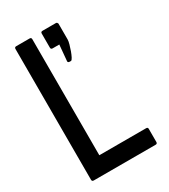

<svg xmlns="http://www.w3.org/2000/svg" viewBox="-188 -870 834 946"><g transform="rotate(-30 229.0 -396.5)"><path d="M60 -14Q50 -14 50 -24V-768Q50 -778 60 -778H136Q146 -778 146 -768V-108H412Q422 -108 422 -99V-24Q422 -14 412 -14ZM200 -689V-769Q200 -779 210 -779H257H260H286H288L293 -776Q294 -775 294 -774Q296 -772 296 -769V-680Q296 -671 291.5 -654.5Q287 -638 281 -621.5Q275 -605 268.5 -592.5Q262 -580 257 -580H250Q245 -580 242 -582.5Q239 -585 240 -590L248 -679H210Q200 -679 200 -689Z"/></g></svg>

Font: Kanalisirung
Style: Regular
Weight: 500
Designer: Peter Wiegel
Foundry: Peter Wiegel
Version: 1.000